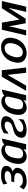

<svg xmlns="http://www.w3.org/2000/svg" viewBox="1574 -2102 537 3726"><g transform="rotate(-90 1843.0 -238.5)"><path d="M31 -50 83 -128Q87 -125 96.5 -112.5Q106 -100 115 -90.5Q124 -81 146 -72.5Q168 -64 198 -64Q261 -64 299.5 -86Q338 -108 346 -148Q356 -192 324.5 -211.5Q293 -231 227 -231Q220 -231 201 -230.5Q182 -230 170 -230L184 -289Q206 -288 240 -288Q368 -288 384 -354Q391 -386 365 -401.5Q339 -417 279 -417Q239 -417 210.5 -405.5Q182 -394 145 -366L127 -442Q179 -470 212 -478.5Q245 -487 307 -487Q404 -487 452.5 -457.5Q501 -428 484 -356Q468 -299 401 -270L377 -261Q465 -226 447 -146Q430 -74 359.5 -32Q289 10 185 10Q132 10 101 -2.5Q70 -15 31 -50Z M536 -237Q565 -362 643 -426H642Q699 -474 765 -480Q782 -481 800 -480Q863 -476 901 -425L945 -456L1017 -472L908 0H801L808 -30V-32Q809 -35 809 -37L813 -54Q744 10 663 10Q632 10 604.5 -2.5Q577 -15 554 -44.5Q531 -74 526.5 -121Q522 -168 536 -237ZM645 -242 642 -224Q631 -171 634 -137Q640 -59 722 -59Q773 -59 800.5 -86.5Q828 -114 834 -144Q842 -179 857 -243.5Q872 -308 878 -334Q884 -361 875 -388Q851 -412 814 -412Q754 -412 708.5 -367.5Q663 -323 645 -242Z M1398 -149 1386 -50Q1293 5 1210 8Q1195 10 1179 8Q1097 6 1060 -24Q1023 -54 1037 -120Q1058 -209 1163 -242Q1171 -244 1198 -251.5Q1225 -259 1239.5 -263.5Q1254 -268 1277 -278Q1300 -288 1313 -299.5Q1326 -311 1336 -329Q1346 -347 1347 -369Q1348 -391 1327.5 -404.5Q1307 -418 1275 -418Q1196 -418 1138 -353Q1133 -352 1125 -349.5Q1117 -347 1112 -346L1122 -432Q1205 -487 1296 -487Q1380 -487 1421 -457.5Q1462 -428 1450 -372Q1438 -319 1405 -285.5Q1372 -252 1333 -237Q1294 -222 1255 -209.5Q1216 -197 1185.5 -175.5Q1155 -154 1147 -119Q1146 -112 1147 -106Q1146 -85 1167 -70.5Q1188 -56 1227 -55Q1281 -59 1312.5 -78Q1344 -97 1398 -149Z M1487 -237Q1516 -362 1594 -426H1593Q1650 -474 1716 -480Q1733 -481 1751 -480Q1814 -476 1852 -425L1896 -456L1968 -472L1859 0H1752L1759 -30V-32Q1760 -35 1760 -37L1764 -54Q1695 10 1614 10Q1583 10 1555.5 -2.5Q1528 -15 1505 -44.5Q1482 -74 1477.5 -121Q1473 -168 1487 -237ZM1596 -242 1593 -224Q1582 -171 1585 -137Q1591 -59 1673 -59Q1724 -59 1751.5 -86.5Q1779 -114 1785 -144Q1793 -179 1808 -243.5Q1823 -308 1829 -334Q1835 -361 1826 -388Q1802 -412 1765 -412Q1705 -412 1659.5 -367.5Q1614 -323 1596 -242Z M2397 0H2295L2253 -361L2044 0H1944L2217 -473H2343Z M2500 -237Q2505 -258 2510 -272Q2542 -371 2620.5 -429Q2699 -487 2790 -487Q2888 -487 2940.5 -422.5Q2993 -358 2965 -238Q2937 -117 2855.5 -54Q2774 9 2675 9Q2576 9 2523.5 -52.5Q2471 -114 2500 -237ZM2606 -244 2602 -235Q2592 -190 2595 -158Q2598 -113 2624 -89Q2650 -65 2691 -65Q2751 -65 2798 -118Q2845 -171 2863 -255Q2880 -329 2856 -373.5Q2832 -418 2773 -418Q2709 -418 2667.5 -370.5Q2626 -323 2606 -244Z M3020 0 3130 -471H3267L3327 -129L3546 -471H3686L3577 1H3476L3542 -283Q3542 -285 3544 -297L3555 -346Q3550 -337 3540 -320.5Q3530 -304 3526 -297L3344 -9H3255Q3247 -57 3233 -127Q3219 -197 3211 -246.5Q3203 -296 3199 -340L3120 0Z"/></g></svg>

Font: Coval
Style: Medium Italic
Weight: 500
Foundry: Context Ltd
Version: Version 001.000